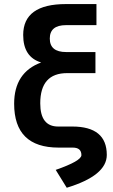

<svg xmlns="http://www.w3.org/2000/svg" viewBox="-20 -718 552 934"><path d="M300.8 -698.2H449.2V-595.7H301.3Q222.2 -595.7 222.2 -530.3Q222.2 -464.8 301.8 -464.8H444.3V-362.3H306.6Q175.8 -362.3 175.8 -215.3Q175.8 -102.5 262.7 -102.5H331.5Q499.5 -102.5 499.5 35.6Q499.5 136.2 304.7 195.3L251 108.4Q376 64.9 376 36.6Q376 0 334 0H265.1Q48.8 0 48.8 -213.4Q48.8 -365.7 180.2 -414.1Q92.8 -440.4 92.8 -547.9Q92.8 -698.2 300.8 -698.2Z"/></svg>

Font: SansationBold
Style: Bold
Weight: 700
Designer: Bernd Montag
Version: Version 1.301